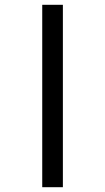

<svg xmlns="http://www.w3.org/2000/svg" viewBox="-20 -780 438 800"><path d="M156 0H242V-760H156Z"/></svg>

Font: Noto Serif SemiBold
Style: Regular
Weight: 600
Designer: Monotype Design Team
Foundry: Monotype Imaging Inc.
Version: Version 2.013